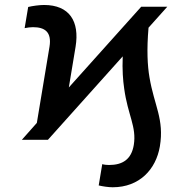

<svg xmlns="http://www.w3.org/2000/svg" viewBox="-20 -573 775 787"><path d="M176.5 0 483 -342C480.8 -285.5 484 -244.7 489 -210.2C503.9 -100.5 540.5 -54 528.4 21.3C518.5 80.3 482.6 103.3 426.8 103.3C419.4 103.3 406.6 102.3 399.1 99.8L384.6 187.1C400.9 191.1 425.1 194.6 441.8 194.6C551.8 194.6 619.3 121.1 635.3 27C653.8 -84.2 612.2 -139.9 592.7 -256C584.5 -303.6 581 -368.6 588.8 -459.5L665.8 -545.5H558.9L262.1 -214.5L289.8 -381.4C306.8 -485.4 264.9 -552.6 160.5 -552.6C141.3 -552.6 112.9 -548.7 95.5 -544.4L81 -457.7C92.7 -460.2 105.5 -461.6 115.4 -461.6C163.4 -461.6 192.8 -442.1 182.9 -381.4L131 -69.2L69.6 0Z"/></svg>

Font: Margiela Sans Medium
Style: Italic
Weight: 500
Italic angle: -9.39999°
Designer: Stefan Endress, Andreas Faust
Version: Version 1.100;FEAKit 1.0